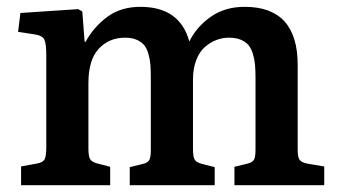

<svg xmlns="http://www.w3.org/2000/svg" viewBox="-20 -545 997 565"><path d="M42 0V-55.2L89.8 -64Q107.4 -67.4 111.8 -77.4Q116.2 -87.4 116.2 -111.8V-381.8Q116.2 -417 110.4 -428.7Q104.5 -440.4 82 -443.8L33.2 -451.2L40 -506.8L210 -518.1L222.2 -511.2L229 -421.9H231.9Q255.4 -465.3 295.4 -495.1Q335.4 -524.9 393.1 -524.9Q509.3 -524.9 537.1 -422.9Q558.1 -465.8 599.9 -495.4Q641.6 -524.9 700.2 -524.9Q856 -524.9 856 -354V-104Q856 -83 861.6 -74.7Q867.2 -66.4 887.2 -63L934.1 -55.2V0H669.9V-54.2L706.1 -63Q722.2 -66.4 727.1 -74.5Q731.9 -82.5 731.9 -105V-314Q731.9 -337.4 730.5 -354Q729 -370.6 724.1 -386.7Q719.2 -402.8 710.9 -412.6Q702.6 -422.4 688.2 -428.2Q673.8 -434.1 653.8 -434.1Q634.3 -434.1 616.5 -427.2Q598.6 -420.4 582.8 -406.5Q566.9 -392.6 557.4 -367.9Q547.9 -343.3 547.9 -311V-106.9Q547.9 -84.5 552.5 -75.9Q557.1 -67.4 573.2 -63L611.8 -53.2V0H361.8V-53.2L397.9 -62Q414.1 -65.4 418.9 -73.5Q423.8 -81.5 423.8 -102.1V-314Q423.8 -337.9 422.6 -354Q421.4 -370.1 416.7 -386.5Q412.1 -402.8 404.1 -412.4Q396 -421.9 382.1 -428Q368.2 -434.1 348.1 -434.1Q300.8 -434.1 270.5 -401.4Q240.2 -368.7 240.2 -300.8V-107.9Q240.2 -85.4 245.1 -76.9Q250 -68.4 266.1 -64L304.2 -54.2V0Z"/></svg>

Font: Literata Book SemiBold
Style: Regular
Weight: 600
Designer: Latin by Veronika Burian and Jose Scaglione. Greek by Irene Vlachou. Cyrillic by Vera Evstafieva
Foundry: TypeTogether
Version: Version 2.003;PS 002.003;hotconv 1.0.88;makeotf.lib2.5.64775